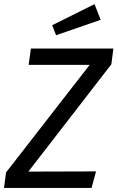

<svg xmlns="http://www.w3.org/2000/svg" viewBox="-28 -929 581 949"><path d="M424.5 0H-8.2L1.9 -76.7L415.1 -608.3H113.6L124.7 -689.1H532.5L522.4 -611.3L112.2 -80.8L446.7 -81.8ZM229.9 -804.3 439.2 -908.6 469.5 -831 249.1 -754.9Z"/></svg>

Font: Fira Sans Variable
Style: Italic
Weight: 397
Italic angle: -8°
Designer: Carrois Corporate & Edenspiekermann AG
Foundry: Carrois Corporate GbR & Edenspiekermann AG
Version: Version 4.202